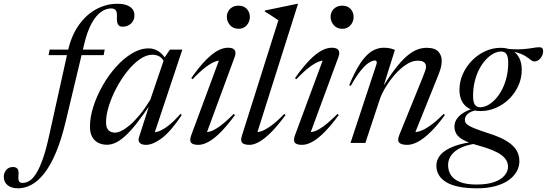

<svg xmlns="http://www.w3.org/2000/svg" viewBox="-193 -755 2888 1014"><path d="M63.5 -464 69 -493H360L354.5 -464ZM154 -113.5Q131 -16.5 102.2 51.2Q73.5 119 40.8 160.5Q8 202 -27 220.8Q-62 239.5 -97 239.5Q-133.5 239.5 -153.2 222.8Q-173 206 -173 179Q-173 158 -160 142.5Q-147 127 -125 127Q-107.5 127 -100.2 137.2Q-93 147.5 -95.5 171.5Q-97.5 196 -91.8 203.5Q-86 211 -73.5 211Q-55 211 -37 199.8Q-19 188.5 -1.5 160.5Q16 132.5 33.2 84Q50.5 35.5 66.5 -39L164.5 -481Q183 -566 223 -622.2Q263 -678.5 316 -706.8Q369 -735 426.5 -735Q458 -735 478 -727Q498 -719 507.5 -705.8Q517 -692.5 517 -675Q517 -647.5 499.2 -630.8Q481.5 -614 453.5 -614Q436 -614 429.5 -627.5Q423 -641 424.5 -665Q426 -690 418.5 -700.2Q411 -710.5 394 -710.5Q366 -710.5 339.5 -691.2Q313 -672 290.5 -631Q268 -590 252 -523.5Z M541 -29.5 599.5 -212.5H607Q562.5 -146 528.2 -102.8Q494 -59.5 466.2 -35Q438.5 -10.5 415.8 -0.5Q393 9.5 372.5 9.5Q346 9.5 325.5 -1Q305 -11.5 293.5 -32.8Q282 -54 282 -85.5Q282 -135.5 300 -192Q318 -248.5 349 -303Q380 -357.5 420 -402Q460 -446.5 504 -473Q548 -499.5 592 -499.5Q620.5 -499.5 644 -484.2Q667.5 -469 685 -439L677 -423Q666 -446.5 649.8 -456.2Q633.5 -466 612 -466Q579 -466 544.8 -441.8Q510.5 -417.5 478.8 -377.8Q447 -338 421.8 -290.2Q396.5 -242.5 381.8 -195Q367 -147.5 367 -109Q367 -79.5 380.2 -67Q393.5 -54.5 414.5 -54.5Q429 -54.5 449.2 -64.5Q469.5 -74.5 493.5 -95Q517.5 -115.5 544.8 -148.5Q572 -181.5 600.5 -227.5L677.5 -453.5L704.5 -493H770L619.5 -41.5L609.5 -58Q623.5 -54 645.8 -61.8Q668 -69.5 697 -92Q726 -114.5 760 -153.5L767 -147.5Q707.5 -59 660.8 -24.5Q614 10 578.5 10Q555 10 545 -0.5Q535 -11 541 -29.5Z M816.5 -39.5 968 -448.5 978.5 -434.5Q964.5 -437.5 943.2 -429.8Q922 -422 892.8 -400Q863.5 -378 824 -336.5L817 -342.5Q858 -400.5 892.2 -435.8Q926.5 -471 955.8 -487Q985 -503 1011 -503Q1038.5 -503 1046.8 -489.8Q1055 -476.5 1046 -453L894.5 -42L883.5 -60.5Q895.5 -55 915.2 -60Q935 -65 966 -87Q997 -109 1041.5 -153.5L1048 -147.5Q1006.5 -91 971.8 -56.2Q937 -21.5 908 -5.8Q879 10 854.5 10Q825.5 10 816.2 -1.5Q807 -13 816.5 -39.5ZM1005 -666Q1005 -682 1012.5 -695.5Q1020 -709 1033.8 -717Q1047.5 -725 1066.5 -725Q1095 -725 1110.8 -707.5Q1126.5 -690 1126.5 -666Q1126.5 -649.5 1119.2 -635.2Q1112 -621 1098.8 -612Q1085.5 -603 1066.5 -603Q1038.5 -603 1021.8 -622.2Q1005 -641.5 1005 -666Z M1277 -647.5Q1268 -654 1256.8 -661.5Q1245.5 -669 1232.5 -677.5Q1219.5 -686 1205 -694.5L1206 -699.5L1377 -735H1381L1162 -43L1153 -60.5Q1162.5 -55 1182.8 -60.5Q1203 -66 1234.5 -87.8Q1266 -109.5 1308.5 -153.5L1315 -147.5Q1273.5 -91 1238.8 -56.2Q1204 -21.5 1175.8 -5.8Q1147.5 10 1125.5 10Q1095.5 10 1085.8 -1.2Q1076 -12.5 1085 -39.5Z M1364.5 -39.5 1516 -448.5 1526.5 -434.5Q1512.5 -437.5 1491.2 -429.8Q1470 -422 1440.8 -400Q1411.5 -378 1372 -336.5L1365 -342.5Q1406 -400.5 1440.2 -435.8Q1474.5 -471 1503.8 -487Q1533 -503 1559 -503Q1586.5 -503 1594.8 -489.8Q1603 -476.5 1594 -453L1442.5 -42L1431.5 -60.5Q1443.5 -55 1463.2 -60Q1483 -65 1514 -87Q1545 -109 1589.5 -153.5L1596 -147.5Q1554.5 -91 1519.8 -56.2Q1485 -21.5 1456 -5.8Q1427 10 1402.5 10Q1373.5 10 1364.2 -1.5Q1355 -13 1364.5 -39.5ZM1553 -666Q1553 -682 1560.5 -695.5Q1568 -709 1581.8 -717Q1595.5 -725 1614.5 -725Q1643 -725 1658.8 -707.5Q1674.5 -690 1674.5 -666Q1674.5 -649.5 1667.2 -635.2Q1660 -621 1646.8 -612Q1633.5 -603 1614.5 -603Q1586.5 -603 1569.8 -622.2Q1553 -641.5 1553 -666Z M1659.5 -301.5 1651 -305Q1682.5 -380.5 1711.8 -423.5Q1741 -466.5 1771 -484.8Q1801 -503 1834 -503Q1845.5 -503 1855.2 -501.8Q1865 -500.5 1874 -498Q1883 -495.5 1892.5 -491.5L1827.5 -284H1821Q1860.5 -348 1893.2 -390.5Q1926 -433 1954.2 -457.5Q1982.5 -482 2008.2 -492.2Q2034 -502.5 2059.5 -502.5Q2104 -502.5 2122 -482.5Q2140 -462.5 2140 -433Q2140 -416.5 2134.8 -396.2Q2129.5 -376 2112.5 -335L1994.5 -42L1986.5 -57.5Q2001.5 -55 2024.8 -62.5Q2048 -70 2079.2 -91.8Q2110.5 -113.5 2150 -153.5L2156.5 -147.5Q2115 -90.5 2079 -55.8Q2043 -21 2013 -5.5Q1983 10 1958 10Q1926 10 1915 -2Q1904 -14 1916.5 -44L2036 -338Q2047.5 -366.5 2052.2 -380.2Q2057 -394 2057 -403Q2057 -418 2046.5 -426.2Q2036 -434.5 2012.5 -434.5Q1983 -434.5 1951.8 -413.8Q1920.5 -393 1892.2 -360.8Q1864 -328.5 1843 -293.5Q1822 -258.5 1812.5 -229.5L1736.5 0H1658L1796 -418Q1797.5 -424.5 1795.8 -430Q1794 -435.5 1787 -435.5Q1775 -435.5 1756.5 -424.5Q1738 -413.5 1714 -384.5Q1690 -355.5 1659.5 -301.5Z M2629.5 -430.5Q2621.5 -430.5 2614.2 -435.5Q2607 -440.5 2597 -448.2Q2587 -456 2572.5 -464Q2558 -472 2535.5 -478Q2513 -484 2481 -485L2473.5 -497.5Q2530 -493 2564.2 -495.2Q2598.5 -497.5 2619.2 -501.5Q2640 -505.5 2655.5 -505.5Q2666 -505.5 2670.8 -500.2Q2675.5 -495 2675.5 -485Q2675.5 -474 2671.5 -464.2Q2667.5 -454.5 2661 -446.8Q2654.5 -439 2646.2 -434.8Q2638 -430.5 2629.5 -430.5ZM2342.5 -188.5Q2362.5 -188.5 2383.2 -199.5Q2404 -210.5 2423.5 -231.5Q2443 -252.5 2458 -281.2Q2473 -310 2482 -346Q2491 -382 2491 -423Q2491 -455.5 2481.8 -469.2Q2472.5 -483 2454 -483Q2434 -483 2413 -471.8Q2392 -460.5 2372.8 -439.8Q2353.5 -419 2338.2 -390Q2323 -361 2314.2 -325.2Q2305.5 -289.5 2305.5 -248Q2305.5 -215.5 2315 -202Q2324.5 -188.5 2342.5 -188.5ZM2451.5 -502.5Q2487.5 -502.5 2512.2 -488.2Q2537 -474 2549.8 -448Q2562.5 -422 2562.5 -387Q2562.5 -342.5 2544.8 -302.8Q2527 -263 2496.5 -233Q2466 -203 2426.8 -185.8Q2387.5 -168.5 2344.5 -168.5Q2309 -168.5 2284.2 -182Q2259.5 -195.5 2246.5 -220.5Q2233.5 -245.5 2233.5 -280Q2233.5 -323.5 2251 -363.2Q2268.5 -403 2299 -434.5Q2329.5 -466 2368.8 -484.2Q2408 -502.5 2451.5 -502.5ZM2326 239.5Q2269 239.5 2228.2 230.8Q2187.5 222 2161.8 205.8Q2136 189.5 2123.8 167.8Q2111.5 146 2111.5 120Q2111.5 88 2133.8 62Q2156 36 2205.5 17.2Q2255 -1.5 2336.5 -9.5H2376.5V0.5Q2324.5 0.5 2286.2 9.8Q2248 19 2223 35Q2198 51 2185.8 71.8Q2173.5 92.5 2173.5 117Q2173.5 147.5 2189 170.8Q2204.5 194 2237.8 206.8Q2271 219.5 2324 219.5Q2381 219.5 2417.8 206.2Q2454.5 193 2472.2 171.2Q2490 149.5 2490 126Q2490 108 2481.5 92.5Q2473 77 2454.2 63.2Q2435.5 49.5 2405.5 37.2Q2375.5 25 2332 13Q2281 -1 2254 -16Q2227 -31 2217 -48.5Q2207 -66 2207 -86Q2207 -108 2219.2 -126.5Q2231.5 -145 2255.5 -159.8Q2279.5 -174.5 2313.5 -184L2325.5 -173.5Q2292.5 -167.5 2277.2 -153.5Q2262 -139.5 2262 -122Q2262 -113.5 2265.8 -106.8Q2269.5 -100 2281.8 -92.2Q2294 -84.5 2319 -74.8Q2344 -65 2387 -51Q2449 -31.5 2484.5 -9Q2520 13.5 2535 39.2Q2550 65 2550 96Q2550 125.5 2535.2 151.5Q2520.5 177.5 2491.8 197.5Q2463 217.5 2421.2 228.5Q2379.5 239.5 2326 239.5Z"/></svg>

Font: Newsreader 60pt
Style: Italic
Weight: 400
Italic angle: -17°
Designer: Hugues Gentile
Foundry: Production Type
Version: Version 1.003